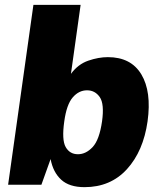

<svg xmlns="http://www.w3.org/2000/svg" viewBox="-20 -763 654 793"><path d="M329 10Q266 10 232.5 -21Q199 -52 189 -106L151 0H13.5L118 -743H313L273 -458Q302.5 -498 344.8 -512.5Q387 -527 425.5 -527Q521 -527 563.8 -455.8Q606.5 -384.5 589.5 -262Q572 -138.5 504.2 -64.2Q436.5 10 329 10ZM302 -126Q335 -126 362.8 -155.8Q390.5 -185.5 401.5 -262Q411.5 -334 392 -362Q372.5 -390 339.5 -390Q305.5 -390 280.2 -360.5Q255 -331 245.5 -262Q234.5 -185.5 251.2 -155.8Q268 -126 302 -126Z"/></svg>

Font: Public Sans Black
Style: Italic
Weight: 900
Italic angle: -8°
Designer: The Public Sans project authors (U.S. Web Design System). Libre Franklin designed by Pablo Impallari and Rodrigo Fuenzal
Version: Version 1.007; ttfautohint (v1.8.1) -l 8 -r 50 -G 200 -x 14 